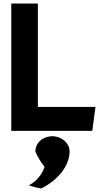

<svg xmlns="http://www.w3.org/2000/svg" viewBox="-20 -733 584 1090"><path d="M375 126C375 82 336 47 289 41C281 40 276 40 266 41C217 46 180 81 181 128C195 161 215 192 233 214C219 260 181 297 164 307L144 319L166 326C182 331 197 334 214 337C307 291 375 210 375 126ZM195 -126V-713H44V10H504L522 -126Z"/></svg>

Font: Bluebird
Style: SfBdExt
Weight: 700
Designer: Jasper
Foundry: Cannot Into Space Fonts
Version: Version 0.98